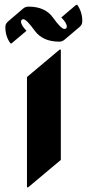

<svg xmlns="http://www.w3.org/2000/svg" viewBox="-20 -764 367 803"><path d="M92.8 19.5V-441.9L229.5 -556.6H234.4V-95.2L97.7 19.5ZM303.2 -743.7Q324.2 -713.9 324.2 -675.8Q324.2 -661.6 314.5 -652.8L250 -598.1Q240.2 -589.8 228 -589.8Q158.7 -589.8 125.5 -635.3Q90.8 -683.1 78.1 -683.6Q68.4 -683.6 67.9 -673.8Q67.9 -658.2 90.8 -635.3L28.3 -582.5H23.9Q2.4 -611.3 2.4 -650.4Q2.4 -664.6 12.7 -673.3L77.1 -728.5Q86.4 -736.3 99.1 -736.3Q168.9 -736.3 201.2 -690.9Q235.4 -643.1 249 -643.1Q259.3 -643.1 259.3 -652.8Q259.3 -668.5 236.3 -690.9L298.3 -743.7Z"/></svg>

Font: Gothica
Style: Bold
Weight: 700
Designer: Wojciech Kalinowski "wmk69" (wmk69@o2.pl)
Foundry: Wojciech Kalinowski "wmk69" (wmk69@o2.pl)
Version: Version 2.1.0; 2021-05-14